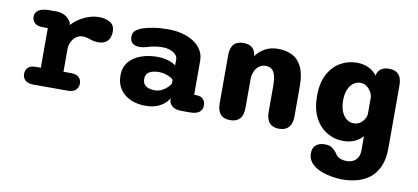

<svg xmlns="http://www.w3.org/2000/svg" viewBox="-68 -721 2613 1201"><g transform="rotate(10 1238.0 -120.0)"><path d="M316.5 -112H362Q399 -112 414.8 -96.2Q430.5 -80.5 430.5 -56Q430.5 -32 414.2 -16Q398 0 362 0H148.5Q110 0 93 -16Q76 -32 76 -56Q76 -80.5 91.5 -96.2Q107 -112 137.5 -112H172.5V-364H138.5Q106.5 -364 89.5 -379.2Q72.5 -394.5 72.5 -420Q72.5 -447 96 -461.5Q119.5 -476 164 -476H209Q238.5 -476 263 -462Q287.5 -448 301 -423.5L304.5 -407Q337.5 -443 383.8 -465.2Q430 -487.5 478.5 -487.5Q517 -487.5 546.8 -470.8Q576.5 -454 576.5 -412.5Q576.5 -373.5 556 -352.5Q535.5 -331.5 501 -331.5Q480 -331.5 466 -334.8Q452 -338 439 -343Q429 -346.5 418.8 -348.5Q408.5 -350.5 397.5 -350.5Q374 -350.5 355.8 -337Q337.5 -323.5 327 -301.2Q316.5 -279 316.5 -252Z M1087 1Q1047 1 1027 -15.2Q1007 -31.5 1005.5 -59L1005 -66Q998 -50 979.2 -32.8Q960.5 -15.5 930.2 -3.5Q900 8.5 857 8.5Q804 8.5 762 -10.2Q720 -29 695.8 -64.8Q671.5 -100.5 671.5 -151.5Q671.5 -205 700.8 -239Q730 -273 777 -289.5Q824 -306 877.5 -306Q909.5 -306 934.5 -300Q959.5 -294 975.8 -285.8Q992 -277.5 997.5 -272V-310Q997.5 -323 990 -334Q982.5 -345 969.2 -353.2Q956 -361.5 938.5 -366Q921 -370.5 901 -370.5Q872 -370.5 846.8 -365.8Q821.5 -361 801.5 -354.5Q790.5 -351 780.2 -349.2Q770 -347.5 758 -347.5Q730 -347.5 713.2 -360.8Q696.5 -374 696.5 -402.5Q696.5 -428.5 713.8 -442.2Q731 -456 754 -464Q779.5 -473.5 822.8 -480.5Q866 -487.5 917 -487.5Q962.5 -487.5 1004 -477Q1045.5 -466.5 1077.5 -446.2Q1109.5 -426 1128 -396.2Q1146.5 -366.5 1146.5 -328V-112H1159Q1188 -112 1203 -97.2Q1218 -82.5 1218 -56.5Q1218 -30 1199.5 -14.5Q1181 1 1136.5 1ZM997.5 -180Q992.5 -187.5 978 -195.5Q963.5 -203.5 944.2 -208.8Q925 -214 904.5 -214Q869 -214 845.2 -201Q821.5 -188 821.5 -156Q821.5 -134.5 831.5 -121.5Q841.5 -108.5 858.8 -102.8Q876 -97 897.5 -97Q923 -97 943.8 -107.8Q964.5 -118.5 978.5 -132.8Q992.5 -147 997.5 -158Z M1706.5 5Q1624 5 1624 -87.5V-256Q1624 -311.5 1608.5 -339.8Q1593 -368 1556 -368Q1538.5 -368 1524 -360.5Q1509.5 -353 1499 -339.2Q1488.5 -325.5 1482.8 -307.5Q1477 -289.5 1477 -269V-87.5Q1477 5 1394.5 5Q1313 5 1313 -87.5V-393Q1313 -485 1394.5 -485Q1460 -485 1472.5 -427.5L1473 -414Q1495.5 -445.5 1531 -466Q1566.5 -486.5 1614 -486.5Q1665.5 -486.5 1704.8 -466.8Q1744 -447 1766 -401.8Q1788 -356.5 1788 -280V-87.5Q1788 -42.5 1767 -18.8Q1746 5 1706.5 5Z M2154.5 248.5Q2113.5 248.5 2073.5 240.8Q2033.5 233 2000.8 217.8Q1968 202.5 1948.5 178.5Q1929 154.5 1929 121Q1929 85 1950.5 68Q1972 51 2006 51Q2038 51 2055.2 65Q2072.5 79 2083.5 93.5Q2093 112 2112 121.2Q2131 130.5 2158.5 130.5Q2178.5 130.5 2196.5 122.2Q2214.5 114 2226 95.5Q2237.5 77 2237.5 46.5V-41.5Q2216 -17 2184.8 -3.2Q2153.5 10.5 2114.5 10.5Q2057.5 10.5 2009.5 -18.2Q1961.5 -47 1933 -102.5Q1904.5 -158 1904.5 -239Q1904.5 -320 1933 -375Q1961.5 -430 2009.5 -458.2Q2057.5 -486.5 2114.5 -486.5Q2157.5 -486.5 2190.2 -470.8Q2223 -455 2244.5 -426.5L2245 -438.5Q2263 -484.5 2319 -484.5Q2401 -484.5 2401 -393.5V4Q2401 76.5 2379.5 124Q2358 171.5 2322 198.8Q2286 226 2242.2 237.2Q2198.5 248.5 2154.5 248.5ZM2159.5 -109.5Q2179.5 -109.5 2196.2 -119.2Q2213 -129 2224 -145.5Q2235 -162 2237.5 -181V-286Q2236 -306.5 2225.2 -324.5Q2214.5 -342.5 2197.5 -354.5Q2180.5 -366.5 2159.5 -366.5Q2134.5 -366.5 2114.2 -351.8Q2094 -337 2082 -308.5Q2070 -280 2070 -239Q2070 -198.5 2082 -169.5Q2094 -140.5 2114.2 -125Q2134.5 -109.5 2159.5 -109.5Z"/></g></svg>

Font: Sono Monospace
Style: Bold
Weight: 700
Designer: Tyler Finck
Foundry: Tyler Finck
Version: Version 2.112